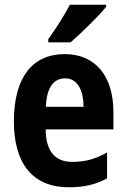

<svg xmlns="http://www.w3.org/2000/svg" viewBox="-20 -786 537 816"><path d="M431 -757V-766H277C254 -721 219 -667 185 -619V-606H280C327 -647 401 -719 431 -757ZM255 -556C117 -556 39 -456 39 -270C39 -92 118 10 273 10C338 10 388 -2 435 -28V-138C384 -109 340 -98 287 -98C213 -98 175 -144 174 -236H462V-309C462 -462 386 -556 255 -556ZM257 -453C308 -453 335 -405 335 -332H175C178 -417 210 -453 257 -453Z"/></svg>

Font: Noto Sans Ethiopic Condensed
Style: Bold
Weight: 700
Width: 3
Designer: Monotype Design Team
Foundry: Monotype Imaging Inc.
Version: Version 2.102